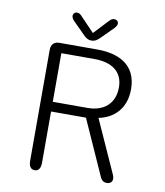

<svg xmlns="http://www.w3.org/2000/svg" viewBox="-86 -848 792 924"><g transform="rotate(10 309.5 -386.0)"><path d="M350 -679.5 406 -735.5C414.5 -744.5 418 -752.5 418 -759C418 -769.5 409.5 -777 397.5 -777C386 -777 379 -770 368.5 -758.5L307.5 -693.5L245 -758.5C234.5 -770.5 228 -777 216 -777C205 -777 197 -769 197 -758C197 -752 200 -744 208 -735.5L264 -679.5C278.5 -664 290 -656.5 307 -656.5C323.5 -656.5 335 -664 350 -679.5ZM117 -578V-36C117 -8.5 127.5 5.5 146 5.5C164.5 5.5 175 -8.5 175 -36V-286.5H345.5L461 -28.5C470.5 -6 477.5 5.5 499 5.5C514.5 5.5 525.5 -3.5 525.5 -19.5C525.5 -25.5 524 -31.5 520.5 -39.5L405 -296C476.5 -309.5 535.5 -362 535.5 -458.5C535.5 -581 443 -619 343 -619H158.5C131.5 -619 117 -604.5 117 -578ZM345 -334H175V-571.5H337C421 -571.5 476.5 -535 476.5 -457C476.5 -378.5 424.5 -334 345 -334Z"/></g></svg>

Font: RTM Light Light
Style: Regular
Weight: 300
Designer: after Tyler Finck
Foundry: An Endless Supply
Version: Version 1.000;Glyphs 3.2.1 (3258)